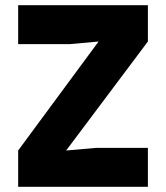

<svg xmlns="http://www.w3.org/2000/svg" viewBox="-20 -720 640 740"><path d="M550 0V-150H350L235 -140L550 -560V-700H50V-550H250L360 -560L50 -140V0Z"/></svg>

Font: Millimetre
Style: Bold
Weight: 800
Designer: Jérémy Landes
Version: Version 1.0